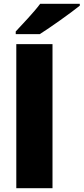

<svg xmlns="http://www.w3.org/2000/svg" viewBox="-20 -993 441 1013"><path d="M401 -963V-973H192C159 -928 97 -864 63 -827V-813H190C244 -847 354 -925 401 -963ZM257 0V-760H66V0Z"/></svg>

Font: Noto Sans Bengali Black
Style: Regular
Weight: 900
Designer: Jelle Bosma - Monotype Design Team
Foundry: Monotype Imaging Inc.
Version: Version 2.003